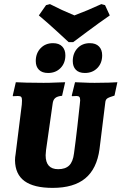

<svg xmlns="http://www.w3.org/2000/svg" viewBox="-20 -905 591 934"><path d="M336 -700H314Q301 -712 256.5 -753Q212 -794 169 -830L204 -880L223 -885Q279 -856 342 -830Q406 -854 473 -885L491 -880L514 -830Q462 -794 407 -753Q352 -712 336 -700ZM154 -608Q154 -646 177.5 -670.5Q201 -695 238 -695Q267 -695 282.5 -679Q298 -663 298 -636Q298 -598 274.5 -574Q251 -550 214 -550Q185 -550 169.5 -565.5Q154 -581 154 -608ZM334 -608Q334 -646 357 -670.5Q380 -695 417 -695Q446 -695 461.5 -679Q477 -663 477 -636Q477 -598 453.5 -574Q430 -550 393 -550Q364 -550 349 -565.5Q334 -581 334 -608ZM202 -150Q202 -82 263 -82Q298 -82 316.5 -100Q335 -118 340 -159Q348 -217 356.5 -291.5Q365 -366 368 -396L370 -417Q370 -429 366 -433.5Q362 -438 352 -438L331 -437L329 -440L345 -505Q356 -505 384 -503.5Q412 -502 440 -502Q477 -502 508.5 -503Q540 -504 551 -505L537 -440Q510 -432 501.5 -426Q493 -420 492 -405L464 -179Q451 -84 395 -37.5Q339 9 236 9Q145 9 99.5 -24Q54 -57 53 -125Q53 -140 56 -156L86 -396Q87 -404 87 -416Q87 -429 83 -433.5Q79 -438 67 -438L43 -437L42 -440L57 -505Q70 -504 108 -503Q146 -502 192 -502Q222 -502 253.5 -503.5Q285 -505 297 -505L282 -439Q259 -437 248.5 -428Q238 -419 236 -400L204 -175Z"/></svg>

Font: Alegreya SC ExtraBold
Style: Italic
Weight: 800
Italic angle: -7°
Designer: Juan Pablo del Peral
Foundry: Huerta Tipografica
Version: Version 2.007; ttfautohint (v1.6)